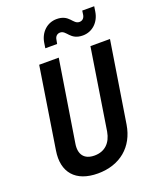

<svg xmlns="http://www.w3.org/2000/svg" viewBox="-172 -1053 945 1162"><g transform="rotate(-20 300.0 -472.0)"><path d="M454 -806C515 -806 563 -851 573 -916L578 -949H501L497 -921C493 -901 480 -890 462 -890C420 -890 420 -954 337 -954C276 -954 228 -909 218 -844L213 -811H289L294 -837C297 -858 311 -870 329 -870C371 -870 371 -806 454 -806ZM254 10C397 10 495 -73 517 -208L600 -730H474L392 -209C380 -140 338 -99 272 -99C205 -99 175 -140 187 -209L270 -730H144L62 -208C40 -73 111 10 254 10Z"/></g></svg>

Font: JetBrains Mono
Style: Bold Italic
Weight: 558
Italic angle: -9°
Monospace: yes
Designer: Philipp Nurullin, Konstantin Bulenkov
Foundry: JetBrains
Version: Version 2.305